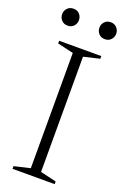

<svg xmlns="http://www.w3.org/2000/svg" viewBox="-161 -893 617 944"><g transform="rotate(20 148.0 -421.0)"><path d="M258.5 -14V0H38V-14L121.5 -33.5V-636.5L38 -656V-670H258.5V-656L175 -636.5V-33.5ZM51 -754Q31 -754 19 -767.2Q7 -780.5 7 -798Q7 -816 19 -829.2Q31 -842.5 51 -842.5Q71.5 -842.5 83.2 -829.2Q95 -816 95 -798Q95 -780.5 83.2 -767.2Q71.5 -754 51 -754ZM246 -754Q225.5 -754 213.8 -767.2Q202 -780.5 202 -798Q202 -816 213.8 -829.2Q225.5 -842.5 246 -842.5Q266 -842.5 278 -829.2Q290 -816 290 -798Q290 -780.5 278 -767.2Q266 -754 246 -754Z"/></g></svg>

Font: Newsreader Text Light
Style: Regular
Weight: 300
Designer: Hugues Gentile
Foundry: Production Type
Version: Version 1.002